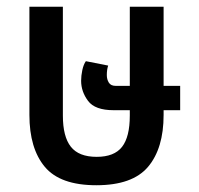

<svg xmlns="http://www.w3.org/2000/svg" viewBox="-20 -537 589 568"><path d="M265 11Q158 11 112.5 -43.5Q67 -98 67 -197V-517H166V-195Q166 -133 189.5 -103Q213 -73 266 -73Q318 -73 341 -102.5Q364 -132 364 -195V-211H316Q261 -211 240.5 -238.5Q220 -266 220 -298Q220 -313 223.5 -329.5Q227 -346 234 -356L300 -343Q296 -331 296 -315Q296 -302 302 -292.5Q308 -283 322 -283H364V-517H464V-283H513V-211H464V-197Q464 -98 418 -43.5Q372 11 265 11Z"/></svg>

Font: Noto Sans Thai UI Cond Med
Style: Regular
Weight: 500
Width: 3
Designer: Monotype Design Team
Foundry: Monotype Imaging Inc.
Version: Version 2.000; ttfautohint (v1.8.4.7-5d5b)